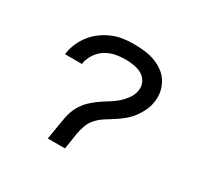

<svg xmlns="http://www.w3.org/2000/svg" viewBox="-119 -670 838 812"><g transform="rotate(30 300.0 -264.0)"><path d="M202 0 217 -90Q220 -111 226 -132.5Q232 -154 244 -174Q256 -194 272.5 -210Q289 -226 308 -239.5Q327 -253 347 -265Q367 -277 384.5 -292Q402 -307 416 -326.5Q430 -346 433 -367Q437 -389 427.5 -408Q418 -427 400.5 -437Q383 -447 361.5 -450.5Q340 -454 319 -454Q295 -454 270.5 -449Q246 -444 224.5 -430.5Q203 -417 188.5 -395Q174 -373 170 -350Q170 -349 170 -347.5Q170 -346 170 -345H87Q87 -347 87.5 -349Q88 -351 88 -353Q92 -378 103 -402.5Q114 -427 131 -448Q148 -469 170.5 -485Q193 -501 217.5 -511Q242 -521 267.5 -524.5Q293 -528 319 -528Q345 -528 371 -525Q397 -522 420.5 -513.5Q444 -505 464 -490.5Q484 -476 497 -455Q510 -434 515 -409Q520 -384 515 -357Q512 -336 502 -315Q492 -294 478 -275.5Q464 -257 446 -242Q428 -227 408.5 -214.5Q389 -202 369 -189.5Q349 -177 333 -159.5Q317 -142 309.5 -121Q302 -100 298 -78L286 0Z"/></g></svg>

Font: Iosevka SS04 Extended Oblique
Style: Regular
Weight: 400
Width: 7
Italic angle: -9°
Monospace: yes
Designer: Belleve Invis
Foundry: Belleve Invis
Version: Version 19.0.0; ttfautohint (v1.8.4)